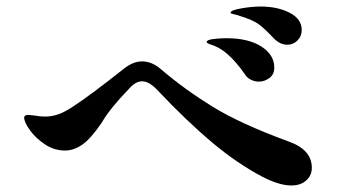

<svg xmlns="http://www.w3.org/2000/svg" viewBox="-20 -706 1040 588"><path d="M819 -588Q790 -619 772 -632Q754 -645 715 -657Q708 -660 697.5 -662Q687 -664 686 -667Q687 -675 719.5 -680.5Q752 -686 778 -686Q830 -686 867 -667Q904 -648 904 -614Q904 -595 891 -582Q878 -569 860 -569Q838 -569 819 -588ZM729 -480Q703 -517 677.5 -539.5Q652 -562 624 -570Q613 -574 613 -577Q613 -584 633.5 -586.5Q654 -589 673 -589Q741 -589 780.5 -563.5Q820 -538 820 -499Q820 -478 805 -467Q790 -456 773 -456Q760 -456 748 -462Q736 -468 729 -480ZM783 -165Q707 -205 630.5 -269Q554 -333 462 -430Q437 -457 415 -457Q395 -457 375 -434Q316 -373 292 -331Q258 -281 232 -263Q206 -245 179 -245Q146 -245 117.5 -264Q89 -283 71.5 -307.5Q54 -332 54 -346Q54 -354 66 -354Q71 -354 87 -352Q102 -349 118 -349Q140 -349 161.5 -357Q183 -365 213 -386Q256 -414 360 -496Q388 -518 415 -518Q446 -518 474 -493Q547 -431 631.5 -379Q716 -327 863 -273Q935 -248 935 -192Q935 -169 918 -153.5Q901 -138 872 -138Q835 -138 783 -165Z"/></svg>

Font: Shippori Mincho
Style: Bold
Weight: 700
Designer: FONTDASU
Foundry: FONTDASU / Google Inc. / but / Adobe
Version: Version 3.110; ttfautohint (v1.8.3)